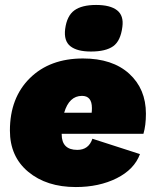

<svg xmlns="http://www.w3.org/2000/svg" viewBox="-20 -746 628 775"><path d="M347 -538Q291 -538 264 -559.5Q237 -581 243 -629Q250 -682 280 -704Q310 -726 368 -726Q425 -726 452.5 -704.5Q480 -683 474 -638Q467 -581 437 -559.5Q407 -538 347 -538ZM559 -206H229V-204Q229 -141 292 -141Q338 -141 353 -186L545 -124Q522 -62 451 -26.5Q380 9 286 9Q168 9 94 -52.5Q20 -114 20 -219Q20 -351 100.5 -430.5Q181 -510 315 -510Q434 -510 501.5 -448.5Q569 -387 569 -287Q569 -240 559 -206ZM311 -359Q259 -359 239 -291H350Q351 -298 351 -310Q351 -359 311 -359Z"/></svg>

Font: Elaine Sans Black
Style: Italic
Weight: 900
Italic angle: -13°
Designer: Wei Huang
Foundry: Wei Huang
Version: Version 2.001;December 24, 2019;FontCreator 12.0.0.2547 64-b